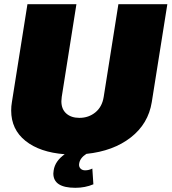

<svg xmlns="http://www.w3.org/2000/svg" viewBox="-20 -720 818 915"><path d="M33.3 -193.3Q33.3 -214.2 36.7 -233.3L110.8 -700H344.2L274.2 -258.3Q272.5 -243.3 272.5 -237.5Q272.5 -200 295.8 -179.2Q319.2 -158.3 358.3 -158.3Q402.5 -158.3 434.6 -184.6Q466.7 -210.8 474.2 -258.3L544.2 -700H777.5L703.3 -233.3Q686.7 -130 603.3 -65Q520 0 391.7 13.3Q361.7 32.5 357.5 58.3Q357.5 60 357.1 61.7Q356.7 63.3 356.7 65Q356.7 76.7 364.6 84.2Q372.5 91.7 385.8 91.7Q403.3 91.7 420 83.3L425 158.3Q385.8 175 339.2 175Q234.2 175 234.2 106.7Q234.2 101.7 235.8 91.7Q242.5 47.5 288.3 15Q169.2 5.8 101.3 -48.8Q33.3 -103.3 33.3 -193.3Z"/></svg>

Font: BoonTook
Style: Italic
Weight: 400
Italic angle: -9°
Designer: Sungsit Sawaiwan
Foundry: FontUni
Version: Version 3.0